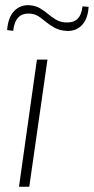

<svg xmlns="http://www.w3.org/2000/svg" viewBox="-20 -708 356 728"><path d="M160 -482 91 0H52L120 -482ZM94 -688Q116 -686 132 -676.5Q148 -667 161.5 -655.5Q175 -644 190.5 -634.5Q206 -625 226 -623Q258 -621 273.5 -636Q289 -651 293 -684L316 -682Q313 -635 289.5 -611.5Q266 -588 230 -591Q205 -593 187.5 -602.5Q170 -612 156 -623.5Q142 -635 128.5 -644.5Q115 -654 97 -656Q67 -659 50.5 -643Q34 -627 30 -591L7 -594Q11 -644 35 -667.5Q59 -691 94 -688Z"/></svg>

Font: Exo 2 ExtraLight
Style: Italic
Weight: 250
Italic angle: -8°
Designer: Natanael Gama
Foundry: Natanael Gama
Version: Version 2.010